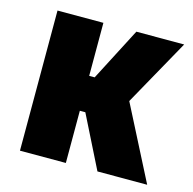

<svg xmlns="http://www.w3.org/2000/svg" viewBox="-82 -593 679 675"><g transform="rotate(15 258.0 -255.0)"><path d="M47 0V-510H214V-317H234L334 -510H508L373 -268L510 0H329L234 -190H214V0Z"/></g></svg>

Font: Saira SemiCondensed ExtraBold
Style: Regular
Weight: 800
Width: 4
Designer: Hector Gatti with collaboration of the Omnibus-Type team
Foundry: Omnibus-Type
Version: Version 1.101